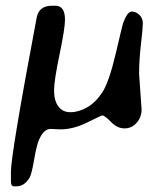

<svg xmlns="http://www.w3.org/2000/svg" viewBox="-20 -468 592 678"><path d="M340.3 -60.5Q338.9 -60.5 288.8 -35.9Q238.8 -11.2 193.8 -11.2L180.7 -11.7Q164.6 -12.7 158.7 -12.7Q134.3 -12.7 117.7 25.9Q109.4 44.4 100.6 95.5Q91.8 146.5 85 158.2Q66.9 189.9 38.1 189.9H29.3Q18.6 189.9 18.6 172.9V138.7Q18.6 76.2 109.4 -405.3Q117.2 -447.8 163.6 -447.8H175.8Q209.5 -447.8 209.5 -398.4Q209.5 -367.7 190.2 -275.4Q170.9 -183.1 170.9 -148.2Q170.9 -113.3 185.8 -92.5Q200.7 -71.8 229 -71.8Q257.3 -71.8 287.6 -88.9Q317.9 -106 341.6 -142.3Q365.2 -178.7 389.2 -280.8Q413.1 -382.8 414.6 -386.2Q429.7 -427.2 445.1 -427.2Q460.4 -427.2 472.4 -415.3Q484.4 -403.3 484.4 -386.2Q484.4 -369.1 477.8 -312.5Q471.2 -255.9 471.2 -207L480 -81.1Q480 -54.2 462.6 -34.4Q445.3 -14.6 419.7 -14.6Q394 -14.6 371.8 -37.6Q349.6 -60.5 340.3 -60.5Z"/></svg>

Font: Averia Libre
Style: Italic
Weight: 400
Italic angle: -7.90001°
Version: Version 1.002